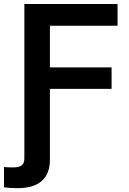

<svg xmlns="http://www.w3.org/2000/svg" viewBox="-55 -748 658 976"><path d="M-34.7 204.1V101.1Q-24.9 102.1 -12.7 102.5Q-0.5 103 9.8 103Q43 103 55.9 92.3Q68.8 81.5 68.8 57.6V-61.5H198.7V64Q198.7 135.3 157.2 171.9Q115.7 208.5 34.2 208.5Q13.7 208.5 -4.2 207.3Q-22 206.1 -34.7 204.1ZM68.8 0V-727.5H542.5V-617.2H198.7V-405.3H512.2V-296.4H198.7V0Z"/></svg>

Font: Inter 20pt SemiBold
Style: Regular
Weight: 600
Version: Version 4.001;git-66647c0bb